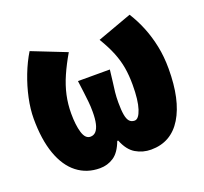

<svg xmlns="http://www.w3.org/2000/svg" viewBox="-97 -623 794 747"><g transform="rotate(-20 300.0 -249.0)"><path d="M197 12Q143 12 103 -19Q63 -50 41.5 -110.5Q20 -171 20 -257Q20 -296 29.5 -341Q39 -386 56 -430Q73 -474 95 -510L237 -454Q213 -413 196.5 -375.5Q180 -338 172 -301.5Q164 -265 164 -226Q164 -178 173.5 -147Q183 -116 204 -116Q218 -116 227 -126Q236 -136 240.5 -155.5Q245 -175 245 -204Q245 -227 243 -246Q241 -265 238.5 -285.5Q236 -306 232 -336H364Q361 -306 358 -285.5Q355 -265 353 -246Q351 -227 351 -204Q351 -172 354.5 -152.5Q358 -133 366 -124.5Q374 -116 387 -116Q404 -116 415.5 -151Q427 -186 427 -250Q427 -289 421.5 -321Q416 -353 403 -385.5Q390 -418 366 -458L509 -510Q531 -475 546.5 -436.5Q562 -398 571 -354.5Q580 -311 580 -261Q580 -132 536 -60Q492 12 409 12Q375 12 346 -5Q317 -22 300 -65H296Q280 -22 254.5 -5Q229 12 197 12Z"/></g></svg>

Font: Source Code Pro ExtraBold
Style: Regular
Weight: 800
Monospace: yes
Designer: Paul D. Hunt, Teo Tuominen
Foundry: Adobe Systems Incorporated
Version: Version 1.018;hotconv 1.0.116;makeotfexe 2.5.65601